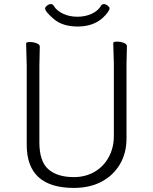

<svg xmlns="http://www.w3.org/2000/svg" viewBox="-20 -908 750 941"><path d="M175 -680 173 -584V-210Q173 -117 217 -78.5Q261 -40 342 -40Q399 -40 443.5 -66Q488 -92 513 -138Q538 -184 538 -242V-595L535 -697Q535 -704 553 -704Q571 -704 586.5 -698Q602 -692 602 -682L600 -594V-230Q600 -157 567.5 -102.5Q535 -48 477.5 -17.5Q420 13 342 13Q111 13 111 -198V-586L108 -695Q108 -702 126 -702Q144 -702 159.5 -696Q175 -690 175 -680ZM475 -880Q480 -888 489 -888Q498 -888 507.5 -880.5Q517 -873 517 -868Q517 -852 482 -819Q435 -778 361 -778Q287 -778 244 -814.5Q201 -851 201 -867Q201 -873 210.5 -880.5Q220 -888 229 -888Q238 -888 243 -880Q257 -856 288.5 -841Q320 -826 359.5 -826Q399 -826 430.5 -841Q462 -856 475 -880Z"/></svg>

Font: LXGW WenKai Lite Light
Style: Regular
Weight: 300
Designer: LXGW / Fontworks Inc.
Foundry: LXGW / Fontworks Inc.
Version: Version 1.511; March 25, 2025